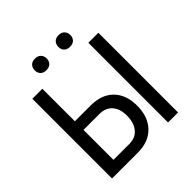

<svg xmlns="http://www.w3.org/2000/svg" viewBox="-228 -1045 1211 1211"><g transform="rotate(-45 377.5 -439.0)"><path d="M170.9 -420.9V-710.9H81.5V0H311.5C376.3 0 427 -19.1 463.6 -57.4C500.2 -95.6 518.6 -147.3 518.6 -212.4C518.6 -277.2 500.5 -328 464.4 -365C428.2 -401.9 378.3 -420.6 314.5 -420.9ZM170.9 -343.8H314C350.4 -343.8 378.7 -332.1 398.7 -308.8C418.7 -285.6 428.7 -253.7 428.7 -213.4C428.7 -172.4 418.6 -139.3 398.4 -114.3C378.3 -89.2 349.9 -76.7 313.5 -76.7H170.9ZM670.4 0V-710.9H581.1V0ZM218.8 -826.7C218.8 -812 223.2 -799.8 232.2 -790C241.1 -780.3 254.4 -775.4 272 -775.4C289.6 -775.4 302.9 -780.3 312 -790C321.1 -799.8 325.7 -812 325.7 -826.7C325.7 -841.3 321.1 -853.6 312 -863.5C302.9 -873.5 289.6 -878.4 272 -878.4C254.4 -878.4 241.1 -873.5 232.2 -863.5C223.2 -853.6 218.8 -841.3 218.8 -826.7ZM428.7 -825.7C428.7 -811 433.2 -798.8 442.1 -789.1C451.1 -779.3 464.4 -774.4 481.9 -774.4C499.5 -774.4 512.9 -779.3 522 -789.1C531.1 -798.8 535.6 -811 535.6 -825.7C535.6 -840.3 531.1 -852.7 522 -862.8C512.9 -872.9 499.5 -877.9 481.9 -877.9C464.4 -877.9 451.1 -872.9 442.1 -862.8C433.2 -852.7 428.7 -840.3 428.7 -825.7Z"/></g></svg>

Font: Roboto Condensed
Style: Regular
Weight: 400
Designer: Google
Version: Version 2.134; 2016